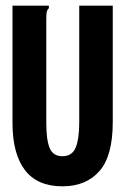

<svg xmlns="http://www.w3.org/2000/svg" viewBox="-20 -643 440 676"><path d="M200 13Q111 13 67.5 -44.5Q24 -102 24 -210V-623H152V-614Q146 -608 144.5 -600.5Q143 -593 143 -577V-209Q143 -150 155 -121.5Q167 -93 200 -93Q234 -93 246.5 -123.5Q259 -154 259 -212V-623H377V-213Q377 -94 330 -40.5Q283 13 200 13Z"/></svg>

Font: Inconsolata Condensed Black
Style: Regular
Weight: 900
Width: 3
Monospace: yes
Designer: Raph Levien, Cyreal, Brenton Simpson
Foundry: Raph Levien, Cyreal, Google
Version: Version 3.001; ttfautohint (v1.8.2.53-6de2)